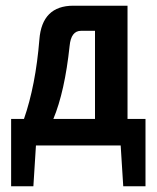

<svg xmlns="http://www.w3.org/2000/svg" viewBox="-20 -510 549 673"><path d="M490 -93V143H412L403 0H106L97 143H19V-93H64Q105 -211 118 -371Q127 -490 237 -490H427V-93ZM313 -93V-402H264Q229 -402 224 -349Q207 -189 167 -93Z"/></svg>

Font: Exo 2 Semi Bold Condensed
Style: Regular
Weight: 600
Width: 3
Designer: Natanael Gama
Version: Version 1.001;PS 001.001;hotconv 1.0.70;makeotf.lib2.5.58329